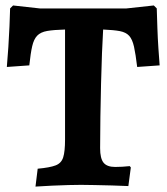

<svg xmlns="http://www.w3.org/2000/svg" viewBox="-20 -673 607 699"><path d="M109.2 6.3 117.2 -58.8Q161.5 -62.8 182.5 -70.9Q203.5 -78.9 210.1 -100.3Q216.8 -121.6 216.8 -164.7V-565.5Q175.9 -564.4 151.9 -560.3Q127.8 -556.1 115.5 -543.2Q103.1 -530.4 97.2 -504.7Q91.3 -479 86.7 -435L4.9 -429.2Q8 -463.2 10.4 -501.6Q12.7 -540.1 14.5 -577Q16.2 -613.9 16.8 -642.4L27.6 -653.1L126.8 -642.1H438.6L539.9 -653.1L550.7 -642.4Q551.7 -608.5 553 -570.5Q554.3 -532.4 556.7 -497.2Q559.1 -462 561.2 -435L479.4 -429.2Q473.8 -476 467.9 -502.9Q461.9 -529.7 450.3 -542.6Q438.6 -555.4 416.4 -559.7Q394.2 -563.9 355.5 -565.5Q353.4 -530.6 351.3 -479.5Q349.2 -428.5 347.9 -368.9Q346.6 -309.3 345.5 -248.4Q344.5 -187.4 344.5 -133.6Q344.5 -96.2 357 -80.7Q369.6 -65.2 399.2 -65.2Q423.8 -65.2 452.4 -68.2L456.3 -63.3L447.3 4.4Q420.9 2.9 387.7 2.2Q354.6 1.5 324 0.7Q293.4 0 275.1 0Q257.7 0 229.4 0.7Q201.1 1.5 169.5 2.9Q137.9 4.4 109.2 6.3Z"/></svg>

Font: Alegreya
Style: Regular
Weight: 400
Designer: Juan Pablo del Peral
Foundry: Huerta Tipografica
Version: Version 2.009